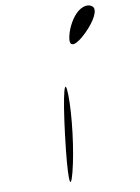

<svg xmlns="http://www.w3.org/2000/svg" viewBox="-152 -1256 896 1231"><g transform="rotate(-15 296.0 -640.5)"><path d="M201 -406C145 -141 138 -31 185 -163C232 -295 279 -517 288 -649C297 -781 257 -671 201 -406ZM387 -993C376 -939 421 -944 496 -1006C571 -1068 608 -1130 586 -1156C563 -1182 518 -1177 477 -1143C437 -1110 398 -1046 387 -993Z"/></g></svg>

Font: Venom Sans
Style: Obl
Weight: 400
Version: Version 1.001